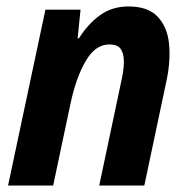

<svg xmlns="http://www.w3.org/2000/svg" viewBox="-20 -576 584 596"><path d="M5 0 121 -546H230L221 -457H225Q254 -503 291.5 -529.5Q329 -556 379 -556Q439 -556 469 -524.5Q499 -493 504.5 -442Q510 -391 498 -331L428 0H288L358 -331Q364 -358 364.5 -383Q365 -408 355.5 -423Q346 -438 319 -438Q276 -438 246 -386.5Q216 -335 199 -255L145 0Z"/></svg>

Font: Noto Sans SemiCondensed
Style: Bold Italic
Weight: 700
Width: 4
Italic angle: -12°
Designer: Monotype Design Team
Foundry: Monotype Imaging Inc.
Version: Version 2.013; ttfautohint (v1.8.4.7-5d5b)